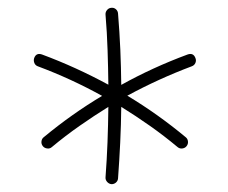

<svg xmlns="http://www.w3.org/2000/svg" viewBox="-20 -693 586 494"><path d="M90.3 -316.9Q85.9 -322.3 86.7 -329.1Q87.4 -335.9 92.3 -339.8Q128.9 -370.1 166.5 -396.7Q204.1 -423.3 242.7 -446.3Q163.6 -490.2 77.1 -522.5Q70.8 -524.9 68.4 -531Q65.9 -537.1 67.9 -543.5Q73.2 -558.1 88.4 -552.7Q131.8 -536.6 174.6 -517.1Q217.3 -497.6 258.8 -475.1Q258.3 -518.6 256.8 -563.7Q255.4 -608.9 251.5 -655.3Q251 -662.1 255.4 -667.2Q259.8 -672.4 266.1 -672.9Q272.9 -673.8 278.1 -669.4Q283.2 -665 283.7 -658.2Q287.6 -610.4 289.6 -564.9Q291.5 -519.5 292 -474.6Q372.6 -519.5 462.4 -552.7Q477.5 -558.1 482.9 -543.5Q485.4 -537.1 482.7 -531Q480 -524.9 473.6 -522.5Q387.7 -490.2 307.6 -446.8Q385.7 -399.9 458 -339.8Q462.9 -335.9 463.6 -329.1Q464.4 -322.3 460 -316.9Q456.1 -312 449.2 -311Q442.4 -310.1 437 -314.5Q401.9 -343.8 365.5 -369.4Q329.1 -395 292 -418Q291.5 -371.6 289.3 -326.2Q287.1 -280.8 283.7 -233.9Q283.2 -227.5 278.1 -223.1Q272.9 -218.8 266.1 -219.2Q259.8 -220.2 255.4 -225.3Q251 -230.5 251.5 -236.8Q254.9 -281.7 256.6 -326.9Q258.3 -372.1 258.8 -418Q221.7 -395 185.1 -369.4Q148.4 -343.8 113.3 -314.5Q108.4 -310.1 101.3 -311Q94.2 -312 90.3 -316.9Z"/></svg>

Font: Mikhak-DS2-FD ExtraLight
Style: Regular
Weight: 200
Designer: Amin Abedi
Version: Version 3.2